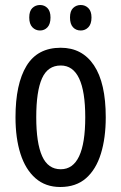

<svg xmlns="http://www.w3.org/2000/svg" viewBox="-20 -738 485 768"><path d="M403 -269Q403 -186 383.5 -123Q364 -60 324 -25Q284 10 221 10Q162 10 122 -25Q82 -60 62 -122.5Q42 -185 42 -269Q42 -402 86 -474.5Q130 -547 223 -547Q309 -547 356 -476.5Q403 -406 403 -269ZM125 -269Q125 -166 148.5 -113.5Q172 -61 223 -61Q321 -61 321 -269Q321 -476 223 -476Q171 -476 148 -424.5Q125 -373 125 -269ZM97 -668Q97 -694 109.5 -706Q122 -718 140 -718Q158 -718 170 -705.5Q182 -693 182 -668Q182 -642 170 -629Q158 -616 140 -616Q122 -616 109.5 -629Q97 -642 97 -668ZM260 -668Q260 -694 272.5 -706Q285 -718 303 -718Q321 -718 333.5 -705.5Q346 -693 346 -668Q346 -642 333.5 -629Q321 -616 303 -616Q284 -616 272 -629Q260 -642 260 -668Z"/></svg>

Font: Noto Sans Lao UI ExtCond
Style: Regular
Weight: 400
Width: 2
Designer: Monotype Design Team
Foundry: Monotype Imaging Inc.
Version: Version 2.000; ttfautohint (v1.8.4.7-5d5b)